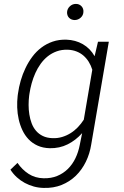

<svg xmlns="http://www.w3.org/2000/svg" viewBox="-20 -739 627 970"><path d="M70.8 -266.1Q75.2 -298.8 84.7 -331.8Q94.2 -364.7 108.9 -395.3Q123.5 -425.8 143.3 -452.4Q163.1 -479 189 -498.5Q214.8 -518.1 246.3 -528.8Q277.8 -539.6 315.4 -538.6Q361.3 -537.1 398.4 -515.9Q435.5 -494.6 458 -455.1L475.1 -528.3H529.8L440.9 -9.3Q433.6 37.6 413.8 78.1Q394 118.7 363.3 148.7Q332.5 178.7 291.5 195.3Q250.5 211.9 200.7 210.4Q175.3 210 151.1 203.4Q127 196.8 105.2 185.1Q83.5 173.3 64.9 156.5Q46.4 139.6 32.7 118.2L68.4 84Q91.8 118.2 124.5 139.4Q157.2 160.6 199.7 161.6Q238.3 162.6 269 149.9Q299.8 137.2 323 114.3Q346.2 91.3 361.1 60.3Q376 29.3 382.8 -6.3L395 -66.4Q362.8 -30.3 321.8 -9.8Q280.8 10.7 231.4 9.8Q196.8 8.8 170.2 -3.2Q143.6 -15.1 124.5 -35.2Q105.5 -55.2 93.3 -81.1Q81.1 -106.9 74.5 -136.2Q67.9 -165.5 66.9 -196Q65.9 -226.6 69.3 -255.4ZM127.4 -255.9Q124.5 -233.4 124.5 -209Q124.5 -184.6 128.2 -161.1Q131.8 -137.7 139.9 -116.2Q147.9 -94.7 161.9 -78.4Q175.8 -62 196.3 -52Q216.8 -42 245.1 -41Q270.5 -40 293.5 -46.9Q316.4 -53.7 336.4 -66.2Q356.4 -78.6 373.3 -96.2Q390.1 -113.8 403.3 -134.3L446.3 -386.7Q439.5 -408.7 428.2 -426.8Q417 -444.8 401.4 -458.3Q385.7 -471.7 366 -479.2Q346.2 -486.8 322.8 -487.8Q292 -488.8 266.8 -479.7Q241.7 -470.7 221.4 -454.6Q201.2 -438.5 185.5 -416.7Q169.9 -395 158.7 -370.1Q147.5 -345.2 140.1 -318.6Q132.8 -292 128.9 -266.1ZM318.8 -678.2Q320.3 -695.3 332.8 -707Q345.2 -718.8 362.3 -719.2Q379.9 -719.7 391.4 -707.8Q402.8 -695.8 401.4 -678.2Q400.4 -661.1 387.7 -649.7Q375 -638.2 357.9 -637.7Q349.1 -637.7 341.8 -640.6Q334.5 -643.6 329.1 -648.9Q323.7 -654.3 321 -661.9Q318.4 -669.4 318.8 -678.2Z"/></svg>

Font: Roboto Mono Light
Style: Italic
Weight: 300
Designer: Google
Version: Version 2.000985; 2015; ttfautohint (v1.3)